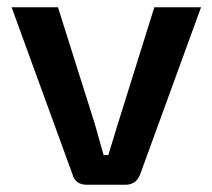

<svg xmlns="http://www.w3.org/2000/svg" viewBox="-20 -510 586 530"><path d="M535 -490 367 -29Q356 0 326 0H220Q188 0 180 -29L12 -490H140L242 -167Q264 -90 266 -82H279L305 -167L406 -490Z"/></svg>

Font: Exo 2.0 Semi Bold
Style: Regular
Weight: 600
Designer: Natanael Gama
Version: Version 1.001;PS 001.001;hotconv 1.0.70;makeotf.lib2.5.58329